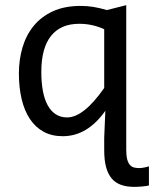

<svg xmlns="http://www.w3.org/2000/svg" viewBox="-20 -519 597 744"><path d="M383.8 15.1V62C383.8 88.4 386.2 110.6 391.1 128.7C396 146.7 403.3 161.5 413.1 172.9C422.9 184.2 435 192.5 449.5 197.5C463.9 202.6 480.8 205.1 500 205.1C510.4 205.1 520.8 204.6 531.2 203.6C541.7 202.6 550.3 201.3 557.1 199.7V125.5C552.2 127.1 546.2 128.7 539.1 130.1C531.9 131.6 525.1 132.3 518.6 132.3C512 132.3 505.8 131.6 499.8 130.1C493.7 128.7 488.4 125.5 483.9 120.6C479.3 115.7 475.7 108.6 473.1 99.1C470.5 89.7 469.2 77.1 469.2 61.5V-499L394 -480C375.5 -485.5 358.2 -489.6 342 -492.2C325.9 -494.8 309.6 -496.1 293 -496.1C251 -496.1 214.8 -489.1 184.6 -475.1C154.3 -461.1 129.5 -442.1 110.1 -418.2C90.7 -394.3 76.4 -366.5 67.1 -335C57.9 -303.4 53.2 -270 53.2 -234.9C53.2 -198.7 56.7 -165.7 63.7 -135.7C70.7 -105.8 81.3 -80.1 95.5 -58.6C109.6 -37.1 127.3 -20.5 148.4 -8.8C169.6 2.9 194.5 8.8 223.1 8.8C286.9 8.8 342 -24.1 388.2 -89.8ZM140.1 -240.2C140.1 -301.8 152.6 -348.2 177.5 -379.6C202.4 -411.1 238.9 -426.8 287.1 -426.8C305.7 -426.8 323.2 -424.8 339.6 -420.9C356 -417 370.8 -411.9 383.8 -405.8V-178.2C330.7 -102.1 282.9 -64 240.2 -64C223.3 -64 208.6 -68 196 -76.2C183.5 -84.3 173.1 -95.9 164.8 -111.1C156.5 -126.2 150.3 -144.7 146.2 -166.5C142.2 -188.3 140.1 -212.9 140.1 -240.2Z"/></svg>

Font: CodeNewRoman Nerd Font Mono
Style: Regular
Weight: 400
Monospace: yes
Designer: Sam Radian
Foundry: Code New Roman
Version: Version 2.00 November 29, 2014;Nerd Fonts 3.2.1